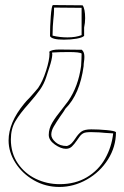

<svg xmlns="http://www.w3.org/2000/svg" viewBox="-20 -641 490 760"><path d="M317 -569Q317 -550 313 -532V-499Q306 -492 283.5 -488Q261 -484 233 -484Q185 -484 178 -498Q178 -537 181 -576.5Q184 -616 189 -621L304 -620H307Q317 -606 317 -569ZM194 -611Q194 -594 193 -582Q192 -570 191 -562Q190 -551 189 -536Q188 -521 188 -500Q216 -493 247 -493Q280 -493 303 -502V-610ZM219 -181Q202 -156 192.5 -139.5Q183 -123 183 -108Q183 -93 200 -78Q217 -63 245 -63Q257 -67 264 -74.5Q271 -82 279 -94Q290 -111 302 -120Q314 -129 341 -129Q370 -129 402 -126Q434 -123 439 -118Q439 -60 407.5 -10Q376 40 324 69.5Q272 99 215 99Q160 99 114 72.5Q68 46 41 3.5Q14 -39 14 -85Q14 -156 76 -231Q83 -240 99 -256Q124 -284 131 -293Q149 -319 162.5 -361.5Q176 -404 176 -429Q176 -432 175.5 -433.5Q175 -435 175 -436Q184 -445 215 -445L304 -444Q310 -438 312 -431.5Q314 -425 314 -416Q314 -406 312.5 -397Q311 -388 311 -379Q296 -268 239 -211Q233 -200 219 -181ZM252 -435Q214 -435 186 -433L187 -425Q186 -406 175.5 -374.5Q165 -343 163 -336Q154 -308 138 -285.5Q122 -263 95 -232Q59 -192 41 -161.5Q23 -131 23 -89Q23 -35 50.5 5.5Q78 46 122 67Q166 88 216 88Q278 88 324 60.5Q370 33 396 -13Q422 -59 428 -113L396 -115Q387 -116 373 -117Q359 -118 341 -118Q318 -118 311 -114Q302 -110 294.5 -99.5Q287 -89 285 -86Q274 -70 264.5 -61Q255 -52 241 -52Q221 -52 197 -69Q173 -86 173 -107Q173 -132 187 -155.5Q201 -179 227 -211Q243 -231 250 -241Q290 -299 301 -380Q303 -411 303 -429Q296 -435 252 -435Z"/></svg>

Font: Londrina Outline
Style: Regular
Weight: 400
Designer: Marcelo Magalhaes
Foundry: Marcelo Magalhães
Version: Version 1.002